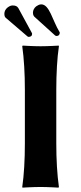

<svg xmlns="http://www.w3.org/2000/svg" viewBox="-21 -857 371 880"><path d="M93 -445V-200C93 -125 89 -54 81 0L82 3C82 3 130 0 165 0C199 0 247 3 247 3L249 0C241 -57 237 -125 237 -200V-445C237 -520 241 -592 249 -645L248 -648C248 -648 200 -645 165 -645C131 -645 83 -648 83 -648L81 -645C89 -588 93 -520 93 -445ZM13 -822C4 -815 -1 -804 -1 -794C-1 -785 1 -778 7 -774L105 -690C107 -688 110 -688 112 -688C116 -688 119 -690 121 -691C125 -694 126 -697 126 -701C126 -703 126 -705 125 -706L63 -820C57 -829 50 -832 36 -832C27 -832 18 -826 13 -822ZM145 -828C136 -821 130 -810 130 -799C130 -787 135 -782 137 -780L232 -694C234 -693 237 -692 240 -692C242 -692 245 -694 248 -695C251 -698 253 -702 253 -706C253 -707 253 -709 252 -710C219 -764 206 -837 168 -837C159 -837 151 -832 145 -828Z"/></svg>

Font: Libertinus Sans
Style: Bold
Weight: 700
Designer: Philipp H. Poll, Khaled Hosny
Foundry: Caleb Maclennan
Version: Version 7.050;RELEASE